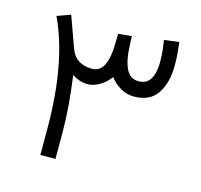

<svg xmlns="http://www.w3.org/2000/svg" viewBox="-95 -737 879 840"><g transform="rotate(15 344.5 -317.0)"><path d="M157.2 -113.8Q157.2 -267.6 134.8 -389.4Q112.3 -511.2 67.9 -605.5L128.9 -627.4Q141.6 -591.8 154.3 -556.9Q167 -522 179.7 -486.8Q202.1 -423.3 276.4 -422.4Q314.5 -422.4 331.1 -459Q347.7 -495.6 348.1 -559.6Q348.1 -569.8 348.4 -579.8Q348.6 -589.8 348.6 -600.1L409.7 -605.5Q409.7 -594.2 410.2 -583.7Q410.6 -573.2 411.1 -563Q413.6 -496.6 431.6 -459.5Q449.7 -422.4 487.8 -422.4Q516.6 -422.4 531.7 -438.2Q546.9 -454.1 552.5 -478Q558.1 -502 558.1 -526.9Q558.1 -558.6 555.2 -583.3Q552.2 -607.9 549.3 -626L616.7 -634.3Q619.1 -614.3 621.6 -588.4Q624 -562.5 624 -529.8Q624 -450.7 590.6 -401.6Q557.1 -352.5 485.8 -352.5Q454.1 -352.5 426.5 -367.9Q398.9 -383.3 377 -411.1Q356 -383.3 329.1 -367.9Q302.2 -352.5 277.3 -352.5Q237.8 -352.5 205.6 -375.5Q215.3 -305.2 220.5 -241Q225.6 -176.8 225.6 -112.3V0H157.2Z"/></g></svg>

Font: Vazir Light FD
Style: Light-FD
Weight: 300
Designer: Saber Rastikerdar
Foundry: Saber Rastikerdar
Version: Version 30.1.0